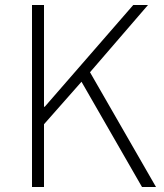

<svg xmlns="http://www.w3.org/2000/svg" viewBox="-20 -748 655 768"><path d="M108 0V-728H156V-321H159L513 -728H572L340 -459L604 0H548L306 -421L156 -251V0Z"/></svg>

Font: Noto Sans HK Thin ExtraLight
Style: Regular
Weight: 250
Version: Version 2.004-H2;hotconv 1.0.118;makeotfexe 2.5.65603